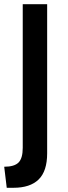

<svg xmlns="http://www.w3.org/2000/svg" viewBox="-30 -720 322 912"><path d="M-10 72Q38 72 58 52Q78 32 78 -18V-700H194V8Q194 93 153.5 132.5Q113 172 34 172H2Z"/></svg>

Font: Cabin SemiBold
Style: Regular
Weight: 600
Designer: Pablo Impallari
Foundry: Pablo Impallari. http://www.impallari.com Igino Marini. http://www.ikern.com
Version: Version 2.200